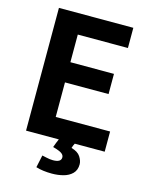

<svg xmlns="http://www.w3.org/2000/svg" viewBox="-129 -775 818 1047"><g transform="rotate(15 280.0 -251.5)"><path d="M267 190Q242 190 219 187Q196 184 177 178L192 108Q198 109 217.5 113.5Q237 118 254 118Q300 118 300 90Q300 79 290.5 70.5Q281 62 260 55L237 48Q241 35 246.5 22.5Q252 10 256 0H71V-693H491V-579H208V-423H454V-309H208V-114H515V0H346Q343 6 340 12.5Q337 19 335 27Q372 37 386.5 59.5Q401 82 401 102Q401 135 381.5 154.5Q362 174 331.5 182Q301 190 267 190Z"/></g></svg>

Font: Ubuntu Sans Mono
Style: Regular
Weight: 400
Monospace: yes
Designer: Dalton Maag Ltd
Foundry: Dalton Maag Ltd
Version: Version 1.006